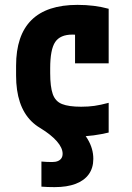

<svg xmlns="http://www.w3.org/2000/svg" viewBox="-20 -550 540 788"><path d="M204 218Q189 218 175.5 217.5Q162 217 150 216V113Q161 114 172 114.5Q183 115 194 115Q208 115 217.5 111Q227 107 232 99.5Q237 92 237 81Q237 57 213.5 30Q190 3 146 -24L270 -56Q317 -17 340 21.5Q363 60 363 102Q363 139 344.5 165Q326 191 290.5 204.5Q255 218 204 218ZM297 10Q46 10 46 -240V-280Q46 -530 298 -530Q368 -530 426 -514V-290H288V-495L360 -390Q342 -398 320.5 -403Q299 -408 277 -408Q227 -408 206.5 -377.5Q186 -347 186 -270V-250Q186 -194 196.5 -164Q207 -134 234.5 -123Q262 -112 313 -112Q343 -112 367.5 -115.5Q392 -119 426 -128V-6Q397 1 364.5 5.5Q332 10 297 10Z"/></svg>

Font: M PLUS Code Latin
Style: Bold
Weight: 700
Designer: Coji Morishita
Foundry: UNDERFOREST DESIGN
Version: Version 1.002; ttfautohint (v1.8.3)